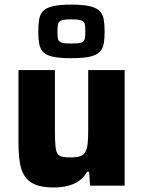

<svg xmlns="http://www.w3.org/2000/svg" viewBox="-20 -819 631 847"><path d="M216.7 8Q166 8 135.1 -5Q104.1 -18 88.2 -43.2Q72.2 -68.4 66.9 -105.4Q61.5 -142.4 61.5 -191V-510H222.3V-240.4Q222.3 -199.2 224.5 -175.7Q226.6 -152.2 233.6 -141.3Q240.5 -130.4 254.8 -127.5Q269.1 -124.6 293 -124.6Q318.9 -124.6 334.3 -130.1Q349.7 -135.5 357 -149Q364.2 -162.4 366.6 -185.6Q369.1 -208.9 369.1 -244.4V-510H529.8V0H377.2L373.2 -61.5H364.3Q350.2 -36.2 328.1 -20.8Q306 -5.4 277.8 1.3Q249.6 8 216.7 8ZM294.1 -562.3Q243.8 -562.3 214.2 -568.6Q184.7 -574.9 170.9 -589.1Q157.1 -603.3 152.9 -625.7Q148.8 -648.1 148.8 -679.5Q148.8 -711.4 152.9 -734.3Q157.1 -757.1 170.9 -771.1Q184.7 -785.1 214.2 -791.9Q243.8 -798.7 294.4 -798.7Q345 -798.7 374.9 -791.9Q404.7 -785.1 419 -771.1Q433.3 -757.1 437.5 -734.3Q441.6 -711.4 441.6 -679.5Q441.6 -648.1 437.5 -625.7Q433.3 -603.3 419 -589.2Q404.6 -575 374.8 -568.7Q345.1 -562.3 294.1 -562.3ZM294.1 -626.9Q325.8 -626.9 338.6 -631.2Q351.3 -635.5 353.9 -647.3Q356.5 -659 356.5 -679.6Q356.5 -701.1 353.9 -712.8Q351.3 -724.5 338.6 -729Q325.8 -733.6 294.1 -733.6Q264.2 -733.6 251.4 -729Q238.5 -724.5 235.9 -712.7Q233.4 -701 233.4 -679.5Q233.4 -659 236 -647.2Q238.5 -635.5 251.4 -631.2Q264.2 -626.9 294.1 -626.9Z"/></svg>

Font: Saira Thin
Style: Regular
Weight: 100
Designer: Hector Gatti with collaboration of the Omnibus-Type team
Foundry: Omnibus-Type
Version: Version 1.101